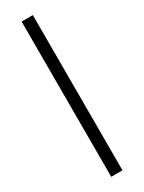

<svg xmlns="http://www.w3.org/2000/svg" viewBox="-204 -787 610 814"><g transform="rotate(-30 101.0 -380.0)"><path d="M129 0V-760H74V0Z"/></g></svg>

Font: Noto Sans Thai Looped Condensed Light
Style: Regular
Weight: 300
Width: 3
Designer: Sasikarn Vongin, Ben Mitchell
Foundry: The Fontpad Ltd
Version: Version 1.001